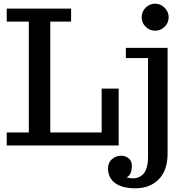

<svg xmlns="http://www.w3.org/2000/svg" viewBox="-20 -781 995 1031"><path d="M16.1 0ZM708 230Q635.7 230 597.9 201.9Q560.1 173.8 560.1 124Q560.1 91.8 581.3 73.5Q602.5 55.2 630.9 55.2Q654.3 55.2 671.1 69.3Q688 83.5 688 108.9Q688 158.7 659.7 170.9Q675.8 176.8 694.8 176.8Q709.5 176.8 721.9 172.1Q734.4 167.5 747.3 155.8Q760.3 144 767.6 119.4Q774.9 94.7 774.9 59.1V-469.2H655.8V-523.9H879.9V43.9Q879.9 133.8 832.5 181.9Q785.2 230 708 230ZM740.7 -688Q740.7 -718.3 762 -739.7Q783.2 -761.2 813 -761.2Q842.3 -761.2 864 -739.5Q885.7 -717.8 885.7 -688Q885.7 -658.7 864 -637.5Q842.3 -616.2 813 -616.2Q783.2 -616.2 762 -637.5Q740.7 -658.7 740.7 -688ZM617.2 0H16.1V-69.8H134.8V-665H16.1V-734.9H361.8V-665H250V-69.8H525.9V-305.2H617.2Z"/></svg>

Font: Trocchi
Style: Regular
Weight: 400
Designer: vernon adams
Version: Version 1.0; ttfautohint (v0.8) -l 6 -r 50 -G 100